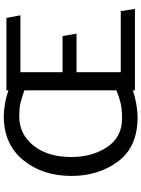

<svg xmlns="http://www.w3.org/2000/svg" viewBox="114 -848 748 1016"><g transform="rotate(-90 488.0 -340.0)"><path d="M518 -585Q481 -598 454 -605Q427 -612 380 -612Q285 -612 225 -536Q165 -460 165 -337Q165 -227 217.5 -147.5Q270 -68 370 -68Q419 -68 453.5 -76.5Q488 -85 518 -98ZM949 0H518V-11Q486 0 447 7Q408 14 375 14Q218 14 141.5 -89.5Q65 -193 65 -336Q65 -489 149 -591.5Q233 -694 381 -694Q406 -694 444.5 -688Q483 -682 518 -669V-680H901L915 -606H614V-383H805L818 -309H614V-75H937Z"/></g></svg>

Font: Palanquin Medium
Style: Regular
Weight: 500
Designer: Pria Ravichandran
Version: Version 1.0.4